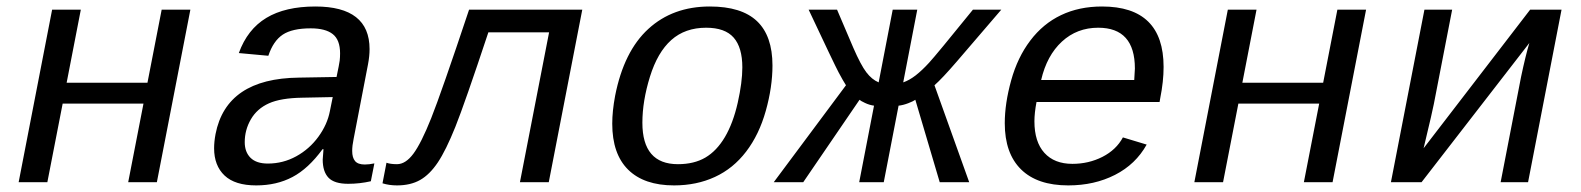

<svg xmlns="http://www.w3.org/2000/svg" viewBox="-20 -558 4841 588"><path d="M227.5 -528.3 184.1 -304.7H431.6L475.1 -528.3H563L460.4 0H372.6L419.4 -240.7H171.9L125 0H37.1L139.6 -528.3Z M1097.2 -54.2Q1110.4 -54.2 1126.5 -57.6L1115.7 -2.9Q1081.5 4.9 1046.4 4.9Q1003.9 4.9 986.1 -13.7Q968.3 -32.2 968.3 -69.3L970.7 -101.1H967.8Q924.3 -41.5 875.7 -15.9Q827.1 9.8 764.6 9.8Q699.7 9.8 667.7 -20.5Q635.7 -50.8 635.7 -104Q635.7 -124 640.1 -147.5Q673.3 -317.9 895.5 -320.3L1010.7 -322.3Q1019 -361.8 1020.3 -372.3Q1021.5 -382.8 1021.5 -394.5Q1021.5 -436 999 -453.6Q976.6 -471.2 931.6 -471.2Q875 -471.2 845.9 -451.9Q816.9 -432.6 801.8 -387.2L711.4 -395.5Q737.8 -468.3 795.7 -503.2Q853.5 -538.1 945.8 -538.1Q1111.8 -538.1 1111.8 -407.7Q1111.8 -385.7 1106.9 -360.4L1063 -132.8Q1058.6 -111.8 1058.6 -95.7Q1058.6 -75.2 1067.4 -64.7Q1076.2 -54.2 1097.2 -54.2ZM800.3 -57.1Q846.7 -57.1 887.2 -79.3Q927.7 -101.6 955.1 -139.2Q982.4 -176.8 990.2 -217.3L999 -260.7L905.8 -258.8Q839.8 -257.8 803.5 -241.5Q767.1 -225.1 748.3 -192.6Q729.5 -160.2 729.5 -122.6Q729.5 -92.3 747.3 -74.7Q765.1 -57.1 800.3 -57.1Z M1572.3 0 1661.6 -459H1475.6Q1403.3 -241.2 1374.5 -169.4Q1345.7 -97.7 1320.8 -60.5Q1295.9 -23.4 1266.6 -6.8Q1237.3 9.8 1195.8 9.8Q1171.9 9.8 1151.4 3.4L1163.6 -59.6Q1175.8 -55.2 1195.8 -55.2Q1222.2 -55.2 1246.1 -87.4Q1270 -119.6 1300.5 -196Q1331.1 -272.5 1416.5 -528.3H1763.2L1660.6 0Z M2044.4 9.8Q1952.6 9.8 1903.8 -38.3Q1855 -86.4 1855 -179.2Q1855 -217.8 1863.8 -264.6Q1890.6 -400.9 1965.6 -469.5Q2040.5 -538.1 2153.8 -538.1Q2251 -538.1 2298.3 -493.2Q2345.7 -448.2 2345.7 -357.4Q2345.7 -291.5 2325.2 -218.5Q2304.7 -145.5 2265.1 -93.8Q2225.6 -42 2169.4 -16.1Q2113.3 9.8 2044.4 9.8ZM2253.4 -351.6Q2253.4 -412.6 2226.8 -442.9Q2200.2 -473.1 2142.6 -473.1Q2078.1 -473.1 2035.9 -435.5Q1993.7 -397.9 1970.5 -323.2Q1947.3 -248.5 1947.3 -182.1Q1947.3 -55.2 2056.2 -55.2Q2105.5 -55.2 2140.1 -75.4Q2174.8 -95.7 2200 -138.2Q2225.1 -180.7 2239.3 -243.4Q2253.4 -306.2 2253.4 -351.6Z M2611.3 0 2656.7 -234.4Q2642.6 -236.3 2629.2 -242.7Q2615.7 -249 2612.3 -252.4L2439.9 0H2349.6L2570.8 -296.9Q2562 -310.5 2548.3 -336.2Q2534.7 -361.8 2456.5 -528.3H2543.5L2593.3 -411.6Q2616.2 -358.9 2633.1 -336.7Q2649.9 -314.5 2670.9 -305.7L2713.9 -528.3H2789.1L2746.1 -305.7Q2764.6 -312 2784.2 -327.1Q2803.7 -342.3 2825.4 -366Q2847.2 -389.6 2959.5 -528.3H3046.4L2910.2 -369.6Q2865.7 -317.9 2841.8 -296.9L2948.2 0H2857.9L2783.2 -252.4Q2777.3 -248 2761.5 -241.9Q2745.6 -235.8 2731.9 -234.4L2686.5 0Z M3154.3 -245.6Q3147.9 -211.9 3147.9 -186.5Q3147.9 -123.5 3178.5 -89.8Q3209 -56.2 3264.2 -56.2Q3314 -56.2 3356.2 -77.6Q3398.4 -99.1 3418.9 -137.2L3491.7 -115.2Q3458 -54.7 3394.8 -22.5Q3331.5 9.8 3251.5 9.8Q3156.7 9.8 3106.9 -39.3Q3057.1 -88.4 3057.1 -180.7Q3057.1 -241.2 3076.7 -311.8Q3096.2 -382.3 3135.3 -433.8Q3174.3 -485.4 3229.5 -511.7Q3284.7 -538.1 3355 -538.1Q3543.5 -538.1 3543.5 -353Q3543.5 -308.6 3533.2 -257.3L3531.2 -245.6ZM3343.3 -473.1Q3278.3 -473.1 3232.2 -430.7Q3186 -388.2 3168.5 -313H3453.6L3455.6 -348.1Q3455.6 -473.1 3343.3 -473.1Z M3828.1 -528.3 3784.7 -304.7H4032.2L4075.7 -528.3H4163.6L4061 0H3973.1L4020 -240.7H3772.5L3725.6 0H3637.7L3740.2 -528.3Z M4427.2 -528.3 4371.1 -239.3Q4368.7 -224.6 4339.8 -104L4666 -528.3H4762.2L4659.7 0H4575.7L4638.2 -322.3Q4651.9 -387.2 4663.6 -426.3L4333.5 0H4239.7L4342.3 -528.3Z"/></svg>

Font: Cousine
Style: Italic
Weight: 400
Italic angle: -12°
Monospace: yes
Designer: Steve Matteson
Foundry: Monotype Imaging Inc.
Version: Version 1.21